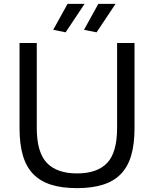

<svg xmlns="http://www.w3.org/2000/svg" viewBox="-20 -962 795 992"><path d="M378 10Q299 10 243 -8Q187 -26 151 -63.5Q115 -101 98 -159.5Q81 -218 81 -299V-740H170V-301Q170 -175 222 -120.5Q274 -66 378 -66Q482 -66 533.5 -120Q585 -174 585 -301V-740H675V-299Q675 -218 658 -159.5Q641 -101 605 -63.5Q569 -26 512.5 -8Q456 10 378 10ZM255 -808 329 -942H417L319 -795ZM414 -808 488 -942H577L479 -795Z"/></svg>

Font: Encode Sans Normal
Style: Regular
Weight: 400
Designer: Pablo Impallari, Andres Torresi
Foundry: Pablo Impallari, Andres Torresi
Version: Version 1.000; ttfautohint (v1.00) -l 8 -r 50 -G 200 -x 14 -